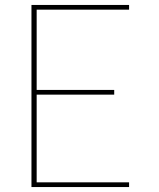

<svg xmlns="http://www.w3.org/2000/svg" viewBox="-20 -755 640 775"><path d="M107 0V-735H501V-716H128V-392H441V-373H128V-19H501V0Z"/></svg>

Font: Iosevka Thin Extended
Style: Regular
Weight: 100
Width: 7
Monospace: yes
Designer: Belleve Invis
Foundry: Belleve Invis
Version: Version 32.5.0; ttfautohint (v1.8.4)